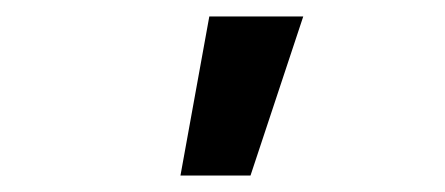

<svg xmlns="http://www.w3.org/2000/svg" viewBox="-20 -776 540 233"><path d="M234 -756H348L284 -563H199Z"/></svg>

Font: D2Coding
Style: Bold
Weight: 700
Monospace: yes
Designer: Yong-Rak Park; Jeong-Hwan Yoon; Sang-Min Lee;
Foundry: NHN Corporation
Version: Version 1.3.2; Build 20180524